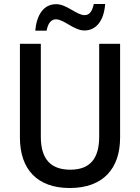

<svg xmlns="http://www.w3.org/2000/svg" viewBox="-20 -934 703 964"><path d="M157 -780H214C221 -818 237 -837 261 -837C301 -837 351 -781 404 -781C462 -781 502 -829 508 -914H451C443 -878 430 -858 405 -858C364 -858 316 -913 262 -913C198 -913 164 -858 157 -780ZM583 -243V-714H478V-248C478 -140 434 -82 333 -82C235 -82 185 -135 185 -247V-714H80V-244C80 -84 167 10 330 10C500 10 583 -90 583 -243Z"/></svg>

Font: Noto Sans SemiCondensed Medium
Style: Regular
Weight: 500
Width: 4
Designer: Monotype Design Team
Foundry: Monotype Imaging Inc.
Version: Version 2.013